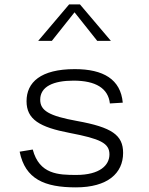

<svg xmlns="http://www.w3.org/2000/svg" viewBox="-20 -818 660 850"><path d="M311 -512C160 -512 97.5 -453.5 97.5 -370C97.5 -289.5 155 -255 288.5 -229.5C424 -203.5 464.5 -184.5 464.5 -134.5C464.5 -86.5 422 -43.5 317.5 -43.5C239 -43.5 154 -46 125 -156L67 -146.5C91.5 -25 177 11.5 316 11.5C457 11.5 525 -51.5 525 -141C525 -220 475.5 -254.5 320.5 -282.5C196.5 -305 158 -328.5 158 -376.5C158 -435 216.5 -461 305.5 -461C404 -461 459 -427 466.5 -360L523.5 -363.5C514 -467 437.5 -512 311 -512ZM149 -637H209.5L310 -763.5L410.5 -637H471L334 -798.5H286Z"/></svg>

Font: Monaspace Neon ExtraLight
Style: Regular
Weight: 200
Designer: Riley Cran & the Lettermatic Team
Foundry: Lettermatic
Version: Version 1.200 (Monaspace Neon)